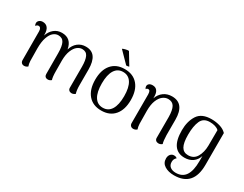

<svg xmlns="http://www.w3.org/2000/svg" viewBox="-96 -1316 2722 2145"><g transform="rotate(30 1265.0 -243.5)"><path d="M808 -7Q786 11 762 11Q742 11 729 -1Q716 -13 716 -33V-303Q716 -389 695 -433Q674 -477 621 -477Q589 -477 559 -454Q529 -431 508.5 -380.5Q488 -330 487 -254L488 -114Q488 -42 500 -7Q480 11 455 11Q435 11 423 -1Q411 -13 411 -33L410 -303Q410 -392 388 -434.5Q366 -477 312 -477Q279 -477 249.5 -452.5Q220 -428 201 -373.5Q182 -319 182 -235Q182 -109 184 -71Q186 -33 196 -7Q175 11 150 11Q129 11 116.5 -2Q104 -15 104 -37L103 -405Q103 -431 94 -444.5Q85 -458 68 -458Q59 -458 50 -452.5Q41 -447 37 -437Q26 -451 26 -468Q26 -491 44 -505.5Q62 -520 88 -520Q129 -520 151.5 -491.5Q174 -463 174 -409V-393Q194 -453 236 -487Q278 -521 335 -521Q457 -521 480 -391Q498 -452 541 -486.5Q584 -521 643 -521Q721 -521 758 -468.5Q795 -416 795 -313V-114Q795 -45 808 -7Z M916 -254Q916 -380 976.5 -450.5Q1037 -521 1145 -521Q1254 -521 1314.5 -450.5Q1375 -380 1375 -254Q1375 -128 1314.5 -57.5Q1254 13 1145 13Q1037 13 976.5 -57.5Q916 -128 916 -254ZM1289 -254Q1289 -366 1252 -425Q1215 -484 1145 -484Q1075 -484 1038 -425Q1001 -366 1001 -254Q1001 -142 1038 -82.5Q1075 -23 1145 -23Q1215 -23 1252 -82.5Q1289 -142 1289 -254ZM1082 -720 1173 -570Q1170 -567 1158.5 -565Q1147 -563 1137 -563L1002 -701Q1012 -708 1038 -714.5Q1064 -721 1082 -720Z M1929 -7Q1909 11 1883 11Q1862 11 1849 -1Q1836 -13 1836 -33V-303Q1835 -390 1811.5 -432Q1788 -474 1732 -474Q1697 -474 1664.5 -450Q1632 -426 1611 -374Q1590 -322 1590 -241Q1590 -112 1592 -73Q1594 -34 1604 -7Q1583 11 1558 11Q1537 11 1524 -2Q1511 -15 1511 -37V-406Q1510 -434 1503.5 -446Q1497 -458 1483 -458Q1464 -458 1457 -442Q1445 -459 1445 -474Q1445 -495 1461 -507.5Q1477 -520 1505 -520Q1543 -520 1563 -494Q1583 -468 1583 -417V-397Q1604 -456 1649 -488.5Q1694 -521 1755 -521Q1916 -521 1916 -313V-114Q1918 -38 1929 -7Z M2041 113Q2041 80 2058.5 59.5Q2076 39 2103 39Q2131 39 2143 54Q2115 75 2115 115Q2115 156 2142 177.5Q2169 199 2214 199Q2299 199 2339.5 137.5Q2380 76 2380 -45V-113Q2362 -57 2319 -26.5Q2276 4 2214 4Q2037 4 2037 -248Q2037 -363 2087.5 -442Q2138 -521 2265 -521Q2321 -521 2373.5 -505.5Q2426 -490 2459 -455V-45Q2459 233 2211 233Q2138 233 2089.5 202.5Q2041 172 2041 113ZM2380 -248 2381 -447Q2364 -465 2333 -474.5Q2302 -484 2264 -484Q2181 -484 2151.5 -417Q2122 -350 2122 -240Q2122 -134 2149.5 -87Q2177 -40 2235 -40Q2309 -40 2344 -101Q2379 -162 2380 -248Z"/></g></svg>

Font: Arima Madurai
Style: Regular
Weight: 400
Designer: Joana Correia and Natanael Gama
Foundry: NDISCOVER
Version: Version 1.020